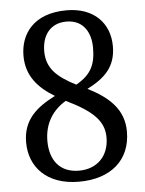

<svg xmlns="http://www.w3.org/2000/svg" viewBox="-53 -767 621 820"><g transform="rotate(-5 258.0 -357.0)"><path d="M253 10C389 10 475 -63 475 -186C475 -280 414 -336 323 -382C398 -420 447 -465 447 -554C447 -653 380 -724 263 -724C122 -724 63 -640 63 -546C63 -460 112 -406 182 -364C103 -324 42 -275 42 -177C42 -73 113 10 253 10ZM277 -404C197 -445 153 -484 153 -558C153 -627 190 -676 258 -676C334 -676 362 -616 362 -555C362 -484 343 -441 277 -404ZM257 -37C176 -37 133 -91 133 -175C133 -250 169 -305 226 -339C342 -283 386 -237 386 -168C386 -89 335 -37 257 -37Z"/></g></svg>

Font: Noto Serif Ethiopic SemiCondensed
Style: Regular
Weight: 400
Width: 4
Designer: Monotype Design Team
Foundry: Monotype Imaging Inc.
Version: Version 2.102